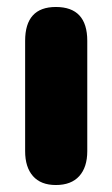

<svg xmlns="http://www.w3.org/2000/svg" viewBox="-20 -521 321 550"><path d="M140 9Q97 9 74.5 -16.5Q52 -42 52 -88V-404Q52 -501 140 -501Q230 -501 230 -404V-88Q230 -42 207 -16.5Q184 9 140 9Z"/></svg>

Font: Chiron GoRound TC H
Style: Regular
Weight: 900
Designer: Ryoko NISHIZUKA 西塚涼子 (kana, bopomofo & ideographs); Paul D. Hunt (Latin, Greek & Cyrillic); Sandoll Communications 산돌커뮤니
Foundry: Adobe
Version: Version 1.000;hotconv 1.1.1;makeotfexe 2.6.0